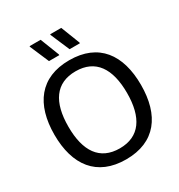

<svg xmlns="http://www.w3.org/2000/svg" viewBox="-199 -984 1055 1130"><g transform="rotate(-30 329.0 -419.0)"><path d="M294.2 -716.7V-721.7L244.2 -850H169.2V-845L224.2 -716.7ZM434.2 -716.7V-721.7L384.2 -850H309.2V-845L364.2 -716.7ZM329.2 11.7C528.3 11.7 623.3 -119.2 623.3 -325C623.3 -530.8 528.3 -661.7 329.2 -661.7C130.8 -661.7 35 -530.8 35 -325C35 -119.2 130.8 11.7 329.2 11.7ZM329.2 -63.3C193.3 -63.3 130 -159.2 130 -325C130 -490.8 193.3 -586.7 329.2 -586.7C464.2 -586.7 528.3 -490.8 528.3 -325C528.3 -159.2 464.2 -63.3 329.2 -63.3Z"/></g></svg>

Font: Familjen Grotesk
Style: Regular
Weight: 400
Designer: Anders Wikstroem, Jonas Baeckman, Matilda Gysing, Kristian Moeller
Foundry: Familjen STHLM AB
Version: Version 2.000